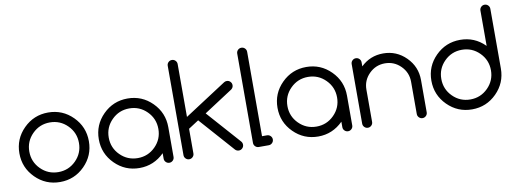

<svg xmlns="http://www.w3.org/2000/svg" viewBox="-62 -1135 3990 1488"><g transform="rotate(-10 1933.5 -391.0)"><path d="M585.9 -273.4Q585.9 -160.2 505.9 -80.1Q425.8 0 312.5 0Q199.2 0 119.1 -80.1Q39.1 -160.2 39.1 -273.4Q39.1 -386.7 119.1 -466.8Q199.2 -546.9 312.5 -546.9Q425.8 -546.9 505.9 -466.8Q585.9 -386.7 585.9 -273.4ZM312.5 -468.8Q231.4 -468.8 174.3 -411.6Q117.2 -354.5 117.2 -273.4Q117.2 -192.4 174.3 -135.3Q231.4 -78.1 312.5 -78.1Q393.6 -78.1 450.7 -135.3Q507.8 -192.4 507.8 -273.4Q507.8 -354.5 450.7 -411.6Q393.6 -468.8 312.5 -468.8Z M937.5 -468.8Q856.4 -468.8 799.3 -411.6Q742.2 -354.5 742.2 -273.4Q742.2 -192.4 799.3 -135.3Q856.4 -78.1 937.5 -78.1Q1018.6 -78.1 1075.7 -135.3Q1132.8 -192.4 1132.8 -273.4Q1132.8 -354.5 1075.7 -411.6Q1018.6 -468.8 937.5 -468.8ZM1132.8 -82Q1050.8 0 937.5 0Q824.2 0 744.1 -80.1Q664.1 -160.2 664.1 -273.4Q664.1 -386.7 744.1 -466.8Q824.2 -546.9 937.5 -546.9Q1050.8 -546.9 1130.9 -466.8Q1210.9 -386.7 1210.9 -273.4V-39.1Q1210.9 -22.9 1199.5 -11.5Q1188 0 1171.9 0Q1155.8 0 1144.3 -11.5Q1132.8 -22.9 1132.8 -39.1Z M1367.2 -326.2 1697.8 -541Q1707 -546.9 1718.8 -546.9Q1734.9 -546.9 1746.3 -535.4Q1757.8 -523.9 1757.8 -507.8Q1757.8 -491.7 1746.6 -480.5Q1743.7 -477.5 1741.2 -475.6L1514.6 -328.1L1747.1 -66.4Q1757.8 -54.7 1757.8 -39.1Q1757.8 -22.9 1746.3 -11.5Q1734.9 0 1718.8 0Q1702.6 0 1690.4 -11.7L1447.8 -285.2L1367.2 -232.9V-39.1Q1367.2 -22.9 1355.7 -11.5Q1344.2 0 1328.1 0Q1312 0 1300.5 -11.5Q1289.1 -22.9 1289.1 -39.1V-742.2Q1289.1 -758.3 1300.5 -769.8Q1312 -781.2 1328.1 -781.2Q1344.2 -781.2 1355.7 -769.8Q1367.2 -758.3 1367.2 -742.2Z M1835.9 -742.2Q1835.9 -758.3 1847.4 -769.8Q1858.9 -781.2 1875 -781.2Q1891.1 -781.2 1902.6 -769.8Q1914.1 -758.3 1914.1 -742.2V-78.1H1953.1Q1969.2 -78.1 1980.7 -66.7Q1992.2 -55.2 1992.2 -39.1Q1992.2 -22.9 1980.7 -11.5Q1969.2 0 1953.1 0H1875Q1858.9 0 1847.4 -11.5Q1835.9 -22.9 1835.9 -39.1Z M2343.8 -468.8Q2262.7 -468.8 2205.6 -411.6Q2148.4 -354.5 2148.4 -273.4Q2148.4 -192.4 2205.6 -135.3Q2262.7 -78.1 2343.8 -78.1Q2424.8 -78.1 2481.9 -135.3Q2539.1 -192.4 2539.1 -273.4Q2539.1 -354.5 2481.9 -411.6Q2424.8 -468.8 2343.8 -468.8ZM2539.1 -82Q2457 0 2343.8 0Q2230.5 0 2150.4 -80.1Q2070.3 -160.2 2070.3 -273.4Q2070.3 -386.7 2150.4 -466.8Q2230.5 -546.9 2343.8 -546.9Q2457 -546.9 2537.1 -466.8Q2617.2 -386.7 2617.2 -273.4V-39.1Q2617.2 -22.9 2605.7 -11.5Q2594.2 0 2578.1 0Q2562 0 2550.5 -11.5Q2539.1 -22.9 2539.1 -39.1Z M2695.3 -507.8Q2695.3 -523.9 2706.8 -535.4Q2718.3 -546.9 2734.4 -546.9Q2750.5 -546.9 2762 -535.4Q2773.4 -523.9 2773.4 -507.8V-476.1Q2846.7 -546.9 2949.2 -546.9Q3054.2 -546.9 3128.7 -472.4Q3203.1 -397.9 3203.1 -293V-39.1Q3203.1 -22.9 3191.7 -11.5Q3180.2 0 3164.1 0Q3147.9 0 3136.5 -11.5Q3125 -22.9 3125 -39.1V-293Q3125 -365.7 3073.5 -417.2Q3022 -468.8 2949.2 -468.8Q2876.5 -468.8 2825 -417.2Q2773.4 -365.7 2773.4 -293V-39.1Q2773.4 -22.9 2762 -11.5Q2750.5 0 2734.4 0Q2718.3 0 2706.8 -11.5Q2695.3 -22.9 2695.3 -39.1Z M3750 -273.4Q3750 -354.5 3692.9 -411.6Q3635.7 -468.8 3554.7 -468.8Q3473.6 -468.8 3416.5 -411.6Q3359.4 -354.5 3359.4 -273.4Q3359.4 -192.4 3416.5 -135.3Q3473.6 -78.1 3554.7 -78.1Q3635.7 -78.1 3692.9 -135.3Q3750 -192.4 3750 -273.4ZM3750 -743.2Q3750 -759.3 3761.5 -770.8Q3772.9 -782.2 3789.1 -782.2Q3805.2 -782.2 3816.7 -770.8Q3828.1 -759.3 3828.1 -743.2V-273.4Q3828.1 -160.2 3748 -80.1Q3668 0 3554.7 0Q3441.4 0 3361.3 -80.1Q3281.2 -160.2 3281.2 -273.4Q3281.2 -386.7 3361.3 -466.8Q3441.4 -546.9 3554.7 -546.9Q3668 -546.9 3748 -466.8Q3749 -465.8 3750 -464.8Z"/></g></svg>

Font: Comfortaa
Style: Regular
Weight: 400
Designer: Johan Aakerlund - aajohan
Foundry: Johan Aakerlund
Version: Version 2.004 2013